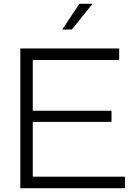

<svg xmlns="http://www.w3.org/2000/svg" viewBox="-20 -982 700 1002"><path d="M86 0V-729H602V-669H151V-404H562V-346H151V-60H632V0ZM305 -828 394 -962H463L355 -828Z"/></svg>

Font: BDO Grotesk Light
Style: Regular
Weight: 300
Designer: Deni Anggara
Foundry: Lokal Container
Version: Version 2.000